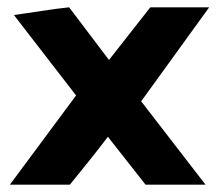

<svg xmlns="http://www.w3.org/2000/svg" viewBox="-20 -505 600 525"><path d="M7 0 188 -244 18 -464Q55 -469 93 -475Q131 -481 169 -485L278 -341L391 -485H552L366 -228L542 0H378L275 -131Q250 -98 223.5 -65Q197 -32 171 0Z"/></svg>

Font: Palanquin Dark Medium
Style: Regular
Weight: 500
Designer: Pria Ravichandran
Version: Version 1.001